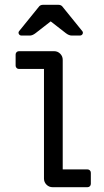

<svg xmlns="http://www.w3.org/2000/svg" viewBox="-20 -779 433 799"><path d="M163 -36V-492H59Q53 -492 49 -496Q45 -500 45 -506V-552Q45 -558 49 -562Q53 -566 59 -566H205Q220 -566 230.5 -555.5Q241 -545 241 -530V-74H344Q350 -74 354 -70Q358 -66 358 -60V-14Q358 -8 354 -4Q350 0 344 0H199Q184 0 173.5 -10.5Q163 -21 163 -36ZM60 -650 141 -750Q147 -759 159 -759H223Q235 -759 241 -750L322 -650Q325 -647 325 -643Q325 -638 321.5 -634.5Q318 -631 312 -631H279Q267 -631 254 -641L191 -690L128 -641Q115 -631 104 -631H70Q62 -631 58.5 -637.5Q55 -644 60 -650Z"/></svg>

Font: Miriam Libre
Style: Regular
Weight: 400
Designer: Michal Sahar
Foundry: Hagilda
Version: Version 1.001